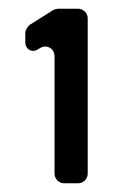

<svg xmlns="http://www.w3.org/2000/svg" viewBox="-20 -687 259 440"><path d="M127 -267H159C171 -267 181 -277 181 -289V-645C181 -657 171 -667 159 -667H113C111 -667 103 -665 102 -664L48 -630C44 -627 38 -618 38 -612V-590C38 -574 53 -565 67 -574L72 -577C87 -586 105 -576 105 -558V-289C105 -277 115 -267 127 -267Z"/></svg>

Font: DIN Rundschrift
Style: Mittel
Weight: 400
Version: Version 1.027